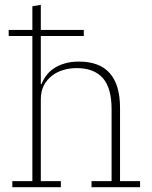

<svg xmlns="http://www.w3.org/2000/svg" viewBox="-20 -775 631 795"><path d="M31 -25H114V-626H16V-651H114V-749L149 -755V-651H327V-626H149V-427H152Q159 -445 171.5 -462Q184 -479 202.5 -491.5Q221 -504 247 -512Q273 -520 307 -520Q477 -520 477 -328V-25H560V0H359V-25H442V-323Q442 -411 405.5 -452Q369 -493 297 -493Q268 -493 241.5 -485Q215 -477 194.5 -461Q174 -445 161.5 -421Q149 -397 149 -364V-25H232V0H31Z"/></svg>

Font: IBM Plex Serif ExtraLight
Style: Regular
Weight: 200
Designer: Mike Abbink, Paul van der Laan, Pieter van Rosmalen
Foundry: Bold Monday
Version: Version 2.5